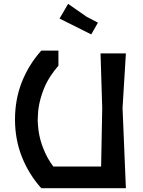

<svg xmlns="http://www.w3.org/2000/svg" viewBox="-20 -986 748 1006"><path d="M433.6 -898.4C390.6 -928.7 358.4 -951.2 336.9 -965.8C316.4 -931.6 301.8 -906.2 292 -888.7C365.2 -852.5 420.9 -824.2 458 -805.7C473.6 -833 485.4 -853.5 493.2 -867.2C466.8 -880.9 446.3 -891.6 433.6 -898.4ZM286.1 -641.6V-720.7C246.1 -720.7 215.8 -720.7 196.3 -720.7C153.3 -672.9 119.1 -618.2 94.7 -556.6C70.3 -495.1 58.6 -429.7 58.6 -360.4C58.6 -291 70.3 -225.6 94.7 -164.1C119.1 -102.5 153.3 -47.9 196.3 0C392.6 0 541 0 639.6 0C631.8 -186.5 626 -327.1 622.1 -419.9L639.6 -706.1C580.1 -706.1 536.1 -706.1 506.8 -706.1C510.7 -578.1 513.7 -483.4 515.6 -419.9C512.7 -284.2 510.7 -181.6 509.8 -113.3C398.4 -113.3 314.5 -113.3 258.8 -113.3C258.8 -113.3 258.8 -113.3 258.8 -114.3C238.3 -141.6 221.7 -170.9 209 -203.1C195.3 -235.4 186.5 -268.6 181.6 -303.7C180.7 -313.5 179.7 -323.2 178.7 -334C177.7 -343.8 177.7 -353.5 177.7 -364.3C178.7 -371.1 178.7 -377 178.7 -383.8C179.7 -389.6 179.7 -395.5 179.7 -402.3C180.7 -405.3 180.7 -407.2 180.7 -409.2C181.6 -412.1 181.6 -414.1 181.6 -417C186.5 -452.1 196.3 -486.3 209 -518.6C221.7 -550.8 238.3 -580.1 258.8 -607.4C261.7 -612.3 266.6 -618.2 272.5 -625C277.3 -631.8 282.2 -636.7 286.1 -641.6Z"/></svg>

Font: DropForged
Style: Regular
Weight: 400
Designer: Antoine
Version: Version 1.0